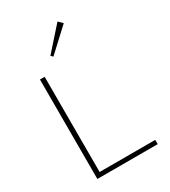

<svg xmlns="http://www.w3.org/2000/svg" viewBox="-220 -1025 998 1130"><g transform="rotate(-30 279.0 -460.0)"><path d="M99 0V-676H131V0ZM117 0V-29H509V0ZM235 -753 222 -766 359 -920 386 -893Z"/></g></svg>

Font: Outfit Thin
Style: Regular
Weight: 100
Designer: Rodrigo Fuenzalida
Foundry: fragTYPE
Version: Version 1.100;gftools[0.9.27]